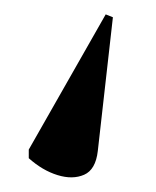

<svg xmlns="http://www.w3.org/2000/svg" viewBox="-20 -46 217 267"><path d="M127 -26 137 -22 116 164Q113 190 97 197Q81 204 60 197.5Q39 191 20 174V162Z"/></svg>

Font: Noto Serif Display SemiCondensed
Style: Regular
Weight: 400
Width: 4
Designer: Monotype Design Team
Foundry: Monotype Imaging Inc.
Version: Version 2.009